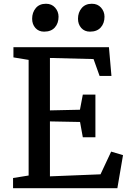

<svg xmlns="http://www.w3.org/2000/svg" viewBox="-20 -992 695 1012"><path d="M211.9 -825.2Q184.1 -825.2 166.7 -844.5Q149.4 -863.8 149.4 -893.1Q149.4 -926.3 168.5 -949.2Q187.5 -972.2 222.2 -972.2H222.7Q252.4 -972.2 270.5 -951.7Q288.6 -931.2 288.6 -903.8Q288.6 -869.1 269 -847.2Q249.5 -825.2 212.4 -825.2ZM454.1 -825.2Q425.8 -825.2 408.4 -844.5Q391.1 -863.8 391.1 -893.1Q391.1 -926.3 410.4 -949.2Q429.7 -972.2 463.9 -972.2H464.4Q494.6 -972.2 512.7 -951.7Q530.8 -931.2 530.8 -903.8Q530.8 -869.1 511 -847.2Q491.2 -825.2 454.6 -825.2ZM48.8 0V-53.7L130.9 -66.9V-676.3L50.8 -689.5V-743.2H554.2L567.4 -591.8H504.9L473.1 -680.7L243.2 -686.5V-410.2L401.4 -413.6L416.5 -493.2H482.9V-268.6H416.5L401.9 -349.1L243.2 -352.1V-62.5L509.8 -73.2L565.9 -192.9L628.4 -174.3L598.6 0Z"/></svg>

Font: HaufeMerriweather
Style: Regular
Weight: 400
Designer: Eben Sorkin ( eben@eyebytes.com )
Foundry: Eben Sorkin
Version: Version 1.56